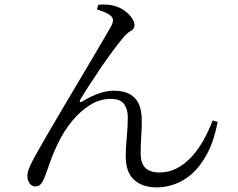

<svg xmlns="http://www.w3.org/2000/svg" viewBox="-20 -787 1040 839"><path d="M403.5 -746.1 409.8 -766Q425.1 -767.9 445.3 -766.9Q465.4 -765.8 478.7 -761.5Q502.2 -755.7 522.5 -741.5Q542.8 -727.3 555.3 -709.5Q567.9 -691.8 567.9 -676.1Q567.9 -661.1 551 -651.5Q534 -642 515.2 -618.6Q499.7 -600.2 474.8 -567Q449.9 -533.7 422.8 -494Q395.6 -454.2 371 -416.1Q346.3 -378 330.5 -350.9Q326.9 -344.5 329.5 -341.9Q332.1 -339.3 338.5 -342.9Q377.4 -366.8 412.1 -378.7Q446.7 -390.7 476.4 -390.7Q537.5 -390.7 567.7 -360.1Q598 -329.5 599.3 -268.7Q600.1 -234.3 597.4 -192.4Q594.6 -150.6 594.6 -115.8Q594.6 -75.1 614.3 -54.2Q634 -33.3 677.5 -33.3Q718.9 -33.3 754.2 -52.3Q789.5 -71.2 818.6 -103.4Q847.8 -135.6 870.3 -176.3Q892.8 -217 909.4 -260.7L931.1 -254Q915.2 -171.7 885.8 -116.4Q856.4 -61.1 819.9 -28.6Q783.3 3.9 743.4 17.9Q703.5 31.9 665.6 31.9Q603 31.9 566.5 -0.7Q530 -33.4 529.5 -101.1Q529.3 -142.9 533.9 -187.3Q538.4 -231.7 538.4 -276.2Q538.4 -308.7 522.5 -331.8Q506.6 -354.9 462.9 -354.9Q415.6 -354.9 372.6 -327.6Q329.5 -300.4 294.2 -257Q259 -213.7 235.3 -164.7Q212.2 -117.6 197.6 -75Q183 -32.5 172.2 -5.9Q165.5 9.8 156.9 18.8Q148.3 27.7 133.8 27.7Q124.8 27.7 117.1 22Q109.4 16.3 104.6 6Q99.7 -4.4 99.7 -18Q99.7 -36.2 111.8 -62.8Q123.9 -89.4 144.6 -125.2Q165.3 -161 190.9 -205.8Q217.4 -251.2 249.3 -305.6Q281.2 -360 314.7 -415.9Q348.1 -471.8 378.1 -522.6Q408.1 -573.4 430.9 -612.3Q453.8 -651.3 465 -671.3Q474.9 -689.8 473.4 -701.1Q471.9 -712.4 462.3 -719.4Q451.9 -728 434.7 -734.8Q417.5 -741.7 403.5 -746.1Z"/></svg>

Font: Noto Serif JP
Style: Regular
Weight: 200
Designer: Ryoko NISHIZUKA 西塚涼子 (kana & ideographs); Frank Grießhammer (Latin, Greek & Cyrillic); Wenlong ZHANG 张文龙 (bopomofo); San
Foundry: Adobe
Version: Version 2.001;hotconv 1.1.0;makeotfexe 2.6.0